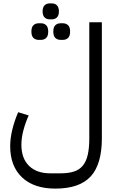

<svg xmlns="http://www.w3.org/2000/svg" viewBox="-20 -871 695 1131"><path d="M306 240Q180 240 110 174Q40 108 40 -10Q40 -56 52.5 -107.5Q65 -159 87 -210L149 -191Q130 -149 118 -104Q106 -59 106 -19Q106 62 151 106Q196 150 276 150H336Q383 150 415.5 139.5Q448 129 468 104.5Q488 80 497 40.5Q506 1 506 -56V-740H580V-56Q580 97 514 168.5Q448 240 306 240ZM338 -636Q318 -636 306 -647.5Q294 -659 294 -685Q294 -711 306 -722.5Q318 -734 338 -734H349Q369 -734 381 -722.5Q393 -711 393 -685Q393 -659 381 -647.5Q369 -636 349 -636ZM209 -636Q189 -636 177 -647.5Q165 -659 165 -685Q165 -711 177 -722.5Q189 -734 209 -734H220Q240 -734 252 -722.5Q264 -711 264 -685Q264 -659 252 -647.5Q240 -636 220 -636ZM273 -757Q254 -757 242.5 -768.5Q231 -780 231 -804Q231 -828 242.5 -839.5Q254 -851 273 -851H285Q304 -851 315.5 -839.5Q327 -828 327 -804Q327 -780 315.5 -768.5Q304 -757 285 -757Z"/></svg>

Font: IBM Plex Sans Arabic
Style: Regular
Weight: 400
Designer: Mike Abbink, Paul van der Laan, Pieter van Rosmalen, Wael Morcos, Khajak Apelian
Foundry: Bold Monday
Version: Version 1.1